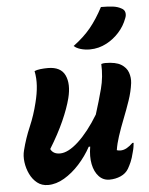

<svg xmlns="http://www.w3.org/2000/svg" viewBox="-56 -860 713 916"><g transform="rotate(-5 300.0 -402.0)"><path d="M120 -537Q131 -542 148.5 -544Q166 -546 184 -546Q246 -546 266 -503.5Q286 -461 269 -394Q257 -347 230.5 -287.5Q204 -228 162 -160Q174 -135 207 -135Q246 -135 295.5 -180.5Q345 -226 393 -305Q413 -368 428 -425Q443 -482 440 -543Q449 -546 459 -546Q509 -546 534.5 -530.5Q560 -515 568.5 -490.5Q577 -466 574 -440Q569 -400 554.5 -357.5Q540 -315 523.5 -273.5Q507 -232 494 -192Q483 -159 478 -127Q486 -124 495 -124Q511 -124 526 -132.5Q541 -141 555 -155H561Q560 -145 558.5 -135Q557 -125 553 -111Q546 -82 538.5 -65Q531 -48 523 -34Q510 -12 485 -1Q460 10 431 10Q401 10 380.5 -12Q360 -34 352.5 -71Q345 -108 353 -155H346Q322 -111 288 -73.5Q254 -36 215 -13Q176 10 137 10Q107 10 85.5 -7Q64 -24 51 -51Q38 -78 34 -108.5Q30 -139 37 -165Q51 -221 74 -274.5Q97 -328 111 -386Q122 -429 124.5 -466Q127 -503 120 -537ZM462 -814Q497 -814 519.5 -811Q542 -808 558 -799Q573 -792 576 -778.5Q579 -765 573 -751Q559 -713 532.5 -684Q506 -655 474 -638Q435 -617 392 -617Q369 -617 348.5 -623Q328 -629 316 -640Q366 -677 399 -717Q432 -757 462 -814Z"/></g></svg>

Font: Recursive Sn Csl St
Style: Bold Italic
Weight: 700
Italic angle: -15°
Version: Version 1.079;hotconv 1.0.112;makeotfexe 2.5.65598; ttfautoh